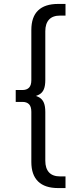

<svg xmlns="http://www.w3.org/2000/svg" viewBox="-20 -762 374 976"><path d="M275.5 194Q208.2 194 173.8 160.5Q139.3 127 139.3 61.4V-193.3Q139.3 -220.2 127.6 -232.1Q115.8 -244 94.3 -244H59.9V-304.4H94.3Q115.8 -304.4 127.6 -316.4Q139.3 -328.4 139.3 -354.7V-609.4Q139.3 -676 173.8 -709Q208.2 -742 275.5 -742H313V-682.8H286.1Q247.8 -682.8 229 -662.1Q210.3 -641.5 210.3 -603.2V-355.8Q210.3 -326.2 203.2 -308.9Q196.1 -291.6 181.6 -282.9Q167.1 -274.2 143.9 -269.2V-278.8Q167.1 -274.8 181.6 -265.6Q196.1 -256.4 203.2 -239.1Q210.3 -221.8 210.3 -192.2V55.2Q210.3 93.5 229 114.1Q247.8 134.8 286.1 134.8H313V194Z"/></svg>

Font: Montserrat Alternates Thin
Style: Regular
Weight: 100
Designer: Julieta Ulanovsky
Foundry: Julieta Ulanovsky
Version: Version 9.000